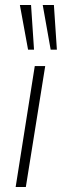

<svg xmlns="http://www.w3.org/2000/svg" viewBox="-20 -753 249 773"><path d="M43 0 120 -487H162L84 0ZM184 -553 152 -733H197L209 -553ZM93 -553 60 -733H105L117 -553Z"/></svg>

Font: Nunito Sans 10pt Condensed ExtraLight
Style: Italic
Weight: 250
Width: 3
Italic angle: -9°
Designer: Vernon Adams
Foundry: Vernon Adams
Version: Version 3.101;gftools[0.9.27]